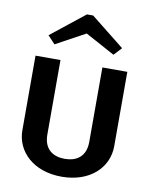

<svg xmlns="http://www.w3.org/2000/svg" viewBox="-83 -785 684 865"><g transform="rotate(10 258.5 -353.0)"><path d="M90 -600.8 123.3 -565 258.3 -638.3 393.3 -565 426.7 -600.8 272.5 -723.3H244.2ZM48.3 -159.2C48.3 -62.5 128.3 16.7 258.3 16.7C388.3 16.7 468.3 -62.5 468.3 -159.2V-500H354.2V-159.2C354.2 -91.7 311.7 -65 258.3 -65C205 -65 162.5 -91.7 162.5 -159.2V-500H48.3Z"/></g></svg>

Font: Boon SemiBold
Style: Regular
Weight: 600
Designer: Sungsit Sawaiwan
Foundry: FontUni
Version: Version 2.0